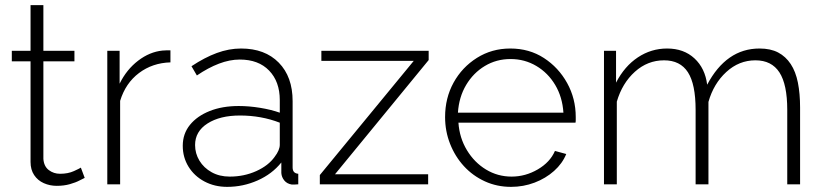

<svg xmlns="http://www.w3.org/2000/svg" viewBox="-20 -718 3210 748"><path d="M310 -25Q305 -23 290 -15Q275 -7 252 -0.5Q229 6 201 6Q174 6 150.5 -4.5Q127 -15 113 -36Q99 -57 99 -87V-479H26V-520H99V-698H149V-520H270V-479H149V-99Q151 -70 170 -55.5Q189 -41 214 -41Q245 -41 268 -51.5Q291 -62 295 -65Z M644 -475Q574 -473 521.5 -433.5Q469 -394 448 -325V0H398V-520H446V-392Q473 -447 518 -481.5Q563 -516 613 -521Q623 -522 631 -522Q639 -522 644 -522Z M692 -150Q692 -197 720 -231.5Q748 -266 797 -285.5Q846 -305 910 -305Q950 -305 993 -298Q1036 -291 1070 -279V-328Q1070 -400 1028.5 -443Q987 -486 914 -486Q875 -486 833 -470Q791 -454 747 -424L726 -460Q777 -494 824.5 -511.5Q872 -529 919 -529Q1012 -529 1066 -474Q1120 -419 1120 -324V-66Q1120 -54 1125.5 -48Q1131 -42 1142 -41V0Q1133 1 1127 1Q1121 1 1117 1Q1098 -2 1087.5 -15Q1077 -28 1076 -44V-85Q1040 -40 983.5 -15Q927 10 865 10Q816 10 776.5 -11Q737 -32 714.5 -68.5Q692 -105 692 -150ZM1050 -107Q1060 -120 1065 -132Q1070 -144 1070 -154V-240Q1034 -254 995 -261Q956 -268 915 -268Q837 -268 788.5 -237Q740 -206 740 -153Q740 -120 757 -92Q774 -64 804.5 -47Q835 -30 875 -30Q931 -30 978.5 -51.5Q1026 -73 1050 -107Z M1226 -36 1592 -481H1232V-520H1650V-484L1285 -39H1648V0H1226Z M1971 10Q1916 10 1869 -11.5Q1822 -33 1787.5 -70.5Q1753 -108 1733.5 -157.5Q1714 -207 1714 -262Q1714 -336 1747 -396Q1780 -456 1838 -492.5Q1896 -529 1968 -529Q2042 -529 2099 -492Q2156 -455 2189.5 -394.5Q2223 -334 2223 -262Q2223 -256 2223 -250Q2223 -244 2222 -240H1766Q1770 -181 1799 -133Q1828 -85 1873.5 -57.5Q1919 -30 1973 -30Q2027 -30 2075 -58Q2123 -86 2142 -130L2186 -118Q2171 -81 2138.5 -52Q2106 -23 2062.5 -6.5Q2019 10 1971 10ZM1764 -279H2175Q2171 -340 2143 -387Q2115 -434 2069.5 -461Q2024 -488 1969 -488Q1914 -488 1869 -461Q1824 -434 1796 -387Q1768 -340 1764 -279Z M3097 0H3047V-290Q3047 -389 3016.5 -436Q2986 -483 2923 -483Q2859 -483 2809.5 -437.5Q2760 -392 2740 -321V0H2690V-290Q2690 -390 2660 -436.5Q2630 -483 2567 -483Q2503 -483 2453.5 -438.5Q2404 -394 2383 -322V0H2333V-520H2380V-396Q2413 -460 2465 -494.5Q2517 -529 2579 -529Q2644 -529 2685.5 -490.5Q2727 -452 2735 -388Q2772 -458 2823 -493.5Q2874 -529 2939 -529Q2982 -529 3011.5 -513.5Q3041 -498 3060.5 -468.5Q3080 -439 3088.5 -396Q3097 -353 3097 -299Z"/></svg>

Font: Raleway Thin Light
Style: Regular
Weight: 300
Version: Version 4.026